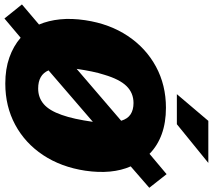

<svg xmlns="http://www.w3.org/2000/svg" viewBox="-80 -902 983 888"><g transform="rotate(90 412.0 -457.5)"><path d="M53 14 -12 -67 81 -146Q62.5 -189.5 57 -243.2Q51.5 -297 61 -360Q78 -473 134 -556.8Q190 -640.5 275.5 -686.8Q361 -733 466 -733Q534.5 -733 588 -713.5Q641.5 -694 679 -657L773 -736L836 -656L737 -570Q775 -483.5 757 -360Q740 -248 684.8 -164.8Q629.5 -81.5 544.5 -35.8Q459.5 10 354 10Q286.5 10 233.5 -8.8Q180.5 -27.5 142 -61ZM286 -320 526 -526Q517 -556 496.2 -569.5Q475.5 -583 444 -583Q397.5 -583 365.8 -550.8Q334 -518.5 313 -447Q304.5 -421 298 -389.2Q291.5 -357.5 286 -320ZM377 -142Q419 -142 449 -167.8Q479 -193.5 499 -251Q509 -279 516.8 -314.5Q524.5 -350 531 -395L293 -190Q313.5 -142 377 -142ZM526.5 -929H721L542 -783.5H403Z"/></g></svg>

Font: Public Sans Black
Style: Italic
Weight: 900
Italic angle: -8°
Designer: The Public Sans project authors (U.S. Web Design System). Libre Franklin designed by Pablo Impallari and Rodrigo Fuenzal
Version: Version 1.007; ttfautohint (v1.8.1) -l 8 -r 50 -G 200 -x 14 